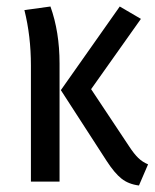

<svg xmlns="http://www.w3.org/2000/svg" viewBox="-20 -558 475 590"><path d="M163 -363V0H75V-357Q75 -447 55 -527L135 -538Q163 -460 163 -363ZM260 -284 377 -108Q392 -85 405 -72.5Q418 -60 435 -53L407 12Q375 8 353.5 -9Q332 -26 308 -63L167 -281L348 -538L413 -500Z"/></svg>

Font: Fira Sans Compressed
Style: Regular
Weight: 400
Width: 1
Designer: bBox Type GmbH & Carrois Corporate GbR & Edenspiekermann AG
Foundry: bBox Type GmbH & Carrois Corporate GbR & Edenspiekermann AG
Version: Version 4.301